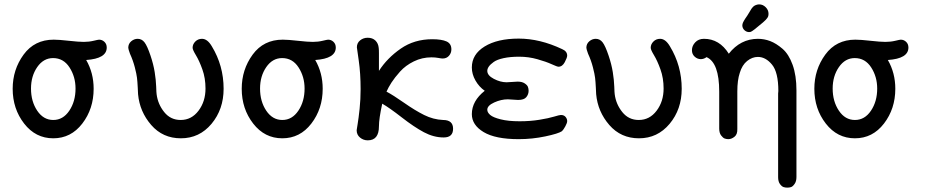

<svg xmlns="http://www.w3.org/2000/svg" viewBox="-20 -630 4239 880"><path d="M38.1 -223.1Q38.1 -311 88.1 -379.6Q138.2 -448.2 226.1 -448.2Q250 -448.2 295.4 -443.1Q340.8 -438 363.8 -438Q387.7 -438 408.9 -443.1Q430.2 -448.2 434.1 -448.2Q448.2 -448.2 458.7 -438.2Q469.2 -428.2 469.2 -412.1Q469.2 -361.3 375 -355Q409.2 -295.9 409.2 -223.1Q409.2 -131.3 357.2 -63.7Q305.2 3.9 224.1 3.9Q143.1 3.9 90.6 -63.7Q38.1 -131.3 38.1 -223.1ZM122.1 -224.1Q122.1 -165 150.6 -122.6Q179.2 -80.1 224.1 -80.1Q269 -80.1 297.6 -122.6Q326.2 -165 326.2 -224.1Q326.2 -278.3 298.6 -321Q271 -363.8 223.1 -363.8Q179.2 -363.8 150.6 -322.5Q122.1 -281.2 122.1 -224.1Z M567.9 -411.1Q567.9 -429.2 581.3 -440.7Q594.7 -452.1 610.8 -452.1Q629.9 -452.1 642.3 -436Q654.8 -419.9 669.9 -375Q683.1 -335.9 689 -299.6Q694.8 -263.2 695.8 -233.2Q696.8 -203.1 697.8 -198.2Q703.6 -152.3 732.7 -116.2Q761.7 -80.1 808.1 -80.1Q857.9 -80.1 889.9 -122.6Q921.9 -165 921.9 -224.1Q921.9 -272 907.5 -312Q893.1 -352.1 877.9 -377Q862.8 -401.9 862.8 -411.1Q862.8 -427.2 875.2 -439.7Q887.7 -452.1 905.8 -452.1Q930.7 -452.1 950.7 -418Q1004.9 -329.1 1004.9 -223.1Q1004.9 -128.9 949.5 -62.5Q894 3.9 809.1 3.9Q726.1 3.9 673.1 -57.1Q620.1 -118.2 612.8 -198.2Q612.8 -201.2 611.3 -229Q609.9 -256.8 607.9 -273.4Q606 -290 597.9 -321.5Q589.8 -353 575.7 -383.8Q567.9 -405.3 567.9 -411.1Z M1087.9 -223.1Q1087.9 -311 1137.9 -379.6Q1188 -448.2 1275.9 -448.2Q1299.8 -448.2 1345.2 -443.1Q1390.6 -438 1413.6 -438Q1437.5 -438 1458.7 -443.1Q1480 -448.2 1483.9 -448.2Q1498 -448.2 1508.5 -438.2Q1519 -428.2 1519 -412.1Q1519 -361.3 1424.8 -355Q1459 -295.9 1459 -223.1Q1459 -131.3 1407 -63.7Q1355 3.9 1273.9 3.9Q1192.9 3.9 1140.4 -63.7Q1087.9 -131.3 1087.9 -223.1ZM1171.9 -224.1Q1171.9 -165 1200.4 -122.6Q1229 -80.1 1273.9 -80.1Q1318.8 -80.1 1347.4 -122.6Q1376 -165 1376 -224.1Q1376 -278.3 1348.4 -321Q1320.8 -363.8 1272.9 -363.8Q1229 -363.8 1200.4 -322.5Q1171.9 -281.2 1171.9 -224.1Z M1614.7 -33.2Q1614.7 -35.2 1619.1 -61Q1623.5 -86.9 1628.2 -130.9Q1632.8 -174.8 1632.8 -221.2Q1632.8 -293 1624.3 -352.1Q1615.7 -411.1 1615.7 -413.1Q1615.7 -433.1 1630.6 -445.1Q1645.5 -457 1665.5 -457Q1687.5 -457 1700.7 -444.1Q1713.9 -431.2 1715.8 -410.2Q1716.8 -402.3 1716.8 -386.2V-305.2Q1754.9 -364.3 1816.9 -407.2Q1878.9 -450.2 1960.9 -450.2Q2003.9 -450.2 2026.4 -440.2Q2048.8 -430.2 2048.8 -403.8Q2048.8 -386.7 2037.8 -374.3Q2026.9 -361.8 2008.8 -361.8Q2002.9 -361.8 1988.8 -364.5Q1974.6 -367.2 1957.5 -367.2Q1914.6 -367.2 1876.7 -348.6Q1838.9 -330.1 1813.7 -302Q1788.6 -273.9 1774.2 -251.5Q1759.8 -229 1751.5 -210Q1782.2 -193.8 1832 -158.9Q1881.8 -124 1923.8 -103Q1965.8 -82 2010.7 -80.1Q2056.6 -80.1 2056.6 -40Q2056.6 0 2013.7 0Q1967.8 0 1922.9 -23.9Q1877.9 -47.9 1821.3 -92Q1764.6 -136.2 1731.9 -154.8Q1716.8 -85.9 1716.8 -50.8Q1716.8 13.2 1665.5 13.2Q1645.5 13.2 1630.1 0.5Q1614.7 -12.2 1614.7 -33.2Z M2142.6 -106.9Q2142.6 -167 2201.7 -213.9Q2175.8 -231.9 2159.2 -261Q2142.6 -290 2142.6 -320.8Q2142.6 -380.9 2201.2 -417Q2259.8 -453.1 2357.4 -453.1Q2454.6 -453.1 2556.6 -404.8Q2579.6 -395 2579.6 -375Q2579.6 -366.2 2568.6 -345.2Q2557.6 -324.2 2539.6 -324.2Q2533.7 -324.2 2508.5 -335.7Q2483.4 -347.2 2443.1 -358.6Q2402.8 -370.1 2359.4 -370.1Q2318.4 -370.1 2288.1 -363.5Q2257.8 -356.9 2242.7 -345.9Q2227.5 -335 2220.5 -325Q2213.4 -314.9 2213.4 -305.2Q2213.4 -284.2 2243.4 -268.6Q2273.4 -252.9 2301.8 -252.9Q2310.5 -252.9 2327.6 -254.4Q2344.7 -255.9 2352.5 -255.9Q2372.6 -255.9 2384.5 -248Q2396.5 -240.2 2399.7 -231.7Q2402.8 -223.1 2402.8 -213.9Q2402.8 -197.8 2392.3 -184.8Q2381.8 -171.9 2354.5 -171.9Q2347.7 -171.9 2332 -173.3Q2316.4 -174.8 2307.6 -174.8Q2276.9 -174.8 2245.1 -160.4Q2213.4 -146 2213.4 -127Q2213.4 -114.7 2226.6 -103.3Q2239.7 -91.8 2274.7 -83Q2309.6 -74.2 2360.8 -74.2H2362.8Q2410.6 -74.2 2452.6 -81.1Q2494.6 -87.9 2519.5 -95.5Q2544.4 -103 2550.8 -103Q2564.9 -103 2572.3 -94Q2579.6 -85 2579.6 -75.2Q2579.6 -66.4 2571 -50.8Q2562.5 -35.2 2555.7 -28.8Q2539.6 -17.6 2479.5 -4.9Q2419.4 7.8 2357.4 7.8Q2250.5 7.8 2196.5 -24.7Q2142.6 -57.1 2142.6 -106.9Z M2667.5 -411.1Q2667.5 -429.2 2680.9 -440.7Q2694.3 -452.1 2710.4 -452.1Q2729.5 -452.1 2741.9 -436Q2754.4 -419.9 2769.5 -375Q2782.7 -335.9 2788.6 -299.6Q2794.4 -263.2 2795.4 -233.2Q2796.4 -203.1 2797.4 -198.2Q2803.2 -152.3 2832.3 -116.2Q2861.3 -80.1 2907.7 -80.1Q2957.5 -80.1 2989.5 -122.6Q3021.5 -165 3021.5 -224.1Q3021.5 -272 3007.1 -312Q2992.7 -352.1 2977.5 -377Q2962.4 -401.9 2962.4 -411.1Q2962.4 -427.2 2974.9 -439.7Q2987.3 -452.1 3005.4 -452.1Q3030.3 -452.1 3050.3 -418Q3104.5 -329.1 3104.5 -223.1Q3104.5 -128.9 3049.1 -62.5Q2993.7 3.9 2908.7 3.9Q2825.7 3.9 2772.7 -57.1Q2719.7 -118.2 2712.4 -198.2Q2712.4 -201.2 2710.9 -229Q2709.5 -256.8 2707.5 -273.4Q2705.6 -290 2697.5 -321.5Q2689.5 -353 2675.3 -383.8Q2667.5 -405.3 2667.5 -411.1Z M3151.4 -399.9Q3151.4 -419.9 3166.5 -436Q3181.6 -452.1 3206.5 -452.1Q3277.3 -452.1 3320.3 -383.8Q3373.5 -451.7 3453.6 -452.1Q3482.4 -452.1 3510 -441.7Q3537.6 -431.2 3566.4 -406.5Q3595.2 -381.8 3612.8 -333Q3630.4 -284.2 3630.4 -215.8V181.2Q3630.4 201.2 3621.8 213.1Q3613.3 225.1 3605.5 227.5Q3597.7 230 3588.6 230Q3579.6 230 3571.5 227.5Q3563.5 225.1 3554.9 213.6Q3546.4 202.1 3546.4 182.1V-201.2Q3546.4 -203.1 3546.9 -207Q3547.4 -210.9 3547.4 -212.9Q3547.4 -298.8 3518.3 -334Q3489.3 -369.1 3453.6 -369.1Q3427.7 -369.1 3404.5 -350.6Q3381.3 -332 3370.6 -295.9Q3359.4 -262.7 3359.4 -210.9V-39.1Q3360.4 -14.2 3346.4 -3.2Q3332.5 7.8 3318.4 7.8Q3309.6 7.8 3301.5 4.9Q3293.5 2 3284.9 -9.5Q3276.4 -21 3276.4 -41V-210Q3276.4 -342.8 3218.3 -368.2Q3207 -359.4 3192.4 -358.9Q3176.3 -358.9 3163.8 -370.4Q3151.4 -381.8 3151.4 -399.9ZM3382.3 -514.2Q3382.3 -517.1 3383.3 -520.5Q3384.3 -523.9 3385.3 -526.4Q3386.2 -528.8 3389.4 -534.4Q3392.6 -540 3395.5 -544.4Q3398.4 -548.8 3405 -558.3Q3411.6 -567.9 3416.5 -577.1L3419.4 -582Q3422.4 -586.9 3423.8 -589.4Q3425.3 -591.8 3429.4 -596.4Q3433.6 -601.1 3437.5 -603.5Q3441.4 -606 3447.5 -607.9Q3453.6 -609.9 3459.5 -609.9Q3476.6 -609.9 3489.5 -596.9Q3502.4 -584 3502.4 -566.9Q3502.4 -561 3501 -555.9Q3499.5 -550.8 3495.4 -545.9Q3491.2 -541 3489.7 -539.1Q3488.3 -537.1 3482.4 -532.2L3476.6 -526.9Q3428.7 -485.8 3420.4 -483.9Q3417.5 -482.9 3413.6 -482.9Q3401.4 -482.9 3391.8 -491.9Q3382.3 -501 3382.3 -514.2Z M3712.4 -223.1Q3712.4 -311 3762.5 -379.6Q3812.5 -448.2 3900.4 -448.2Q3924.3 -448.2 3969.7 -443.1Q4015.1 -438 4038.1 -438Q4062 -438 4083.3 -443.1Q4104.5 -448.2 4108.4 -448.2Q4122.6 -448.2 4133.1 -438.2Q4143.6 -428.2 4143.6 -412.1Q4143.6 -361.3 4049.3 -355Q4083.5 -295.9 4083.5 -223.1Q4083.5 -131.3 4031.5 -63.7Q3979.5 3.9 3898.4 3.9Q3817.4 3.9 3764.9 -63.7Q3712.4 -131.3 3712.4 -223.1ZM3796.4 -224.1Q3796.4 -165 3825 -122.6Q3853.5 -80.1 3898.4 -80.1Q3943.4 -80.1 3971.9 -122.6Q4000.5 -165 4000.5 -224.1Q4000.5 -278.3 3972.9 -321Q3945.3 -363.8 3897.5 -363.8Q3853.5 -363.8 3825 -322.5Q3796.4 -281.2 3796.4 -224.1Z"/></svg>

Font: CMU Typewriter Text
Style: Bold
Weight: 700
Version: Version 0.7.0